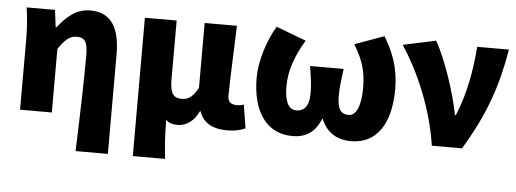

<svg xmlns="http://www.w3.org/2000/svg" viewBox="-51 -724 2866 1066"><g transform="rotate(5 1382.5 -190.5)"><path d="M399 202H579V-352C579 -494 534 -583 412 -583C334 -583 281 -534 233 -473H229L217 -569H59C69 -506 72 -437 72 -392V0H249V-354C283 -405 311 -431 349 -431C396 -431 412 -408 412 -330C412 -203 406 25 399 202Z M718 202H898C889 124 886 66 885 -15C903 4 926 8 951 8C999 8 1042 -23 1068 -79H1071C1091 -18 1144 14 1225 14C1275 14 1303 5 1328 -6L1307 -137C1295 -132 1281 -130 1271 -130C1238 -130 1218 -141 1218 -178C1218 -269 1227 -438 1231 -569H1051V-208C1025 -158 998 -138 961 -138C916 -138 895 -161 895 -239V-569H718Z M1591 14C1659 14 1715 -14 1747 -95H1751C1783 -14 1849 14 1917 14C2060 14 2137 -101 2137 -297C2137 -413 2102 -501 2052 -583L1889 -524C1943 -434 1959 -374 1959 -285C1959 -185 1932 -130 1893 -130C1848 -130 1828 -156 1828 -231C1828 -285 1834 -315 1842 -382H1655C1665 -315 1671 -285 1671 -231C1671 -164 1647 -130 1600 -130C1552 -130 1534 -182 1534 -258C1534 -348 1564 -428 1618 -520L1451 -583C1402 -501 1365 -383 1365 -293C1365 -95 1452 14 1591 14Z M2367 0H2535C2662 -211 2712 -367 2747 -569H2570C2560 -441 2538 -307 2485 -181H2480C2458 -297 2398 -482 2340 -583L2157 -544C2248 -406 2335 -211 2367 0Z"/></g></svg>

Font: Noto Sans CJK Black
Style: Bold
Weight: 900
Designer: Ryoko NISHIZUKA (kana & ideographs); Paul D. Hunt (Latin, Greek & Cyrillic); Wenlong ZHANG (bopomofo); Sandoll Communica
Foundry: Adobe Systems Incorporated
Version: Version 1.000;PS 1;hotconv 1.0.78;makeotf.lib2.5.61930